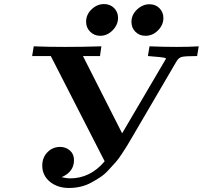

<svg xmlns="http://www.w3.org/2000/svg" viewBox="-20 -914 998 945"><path d="M138.2 -638.2 146 -686Q214.8 -683.1 297.9 -683.1Q388.7 -683.1 479 -686L472.2 -638.2H388.2L581.1 -257.8L796.9 -625L795.9 -626V-627.9Q782.7 -632.8 708 -638.2L715.8 -686Q783.7 -683.1 851.1 -683.1Q910.2 -683.1 958 -686L950.2 -638.2Q889.2 -638.2 873.5 -633.5Q857.9 -628.9 848.1 -610.8L639.2 -253.9Q637.2 -251 624 -228Q610.8 -205.1 603.5 -193.6Q596.2 -182.1 579.6 -156.5Q563 -130.9 549.6 -116Q536.1 -101.1 515.6 -78.6Q495.1 -56.2 474.6 -42.5Q454.1 -28.8 429.4 -15.4Q404.8 -2 377 4.6Q349.1 11.2 319.8 11.2Q262.7 11.2 225.3 -19.8Q188 -50.8 188 -99.1Q188 -138.2 213.4 -164.6Q238.8 -190.9 275.9 -190.9Q303.7 -190.9 324 -173.3Q344.2 -155.8 344.2 -126Q344.2 -67.9 283.2 -42Q308.1 -36.1 325.2 -36.1Q424.3 -36.1 495.1 -120.1L230 -638.2ZM403.8 -807.1Q403.8 -842.3 430.9 -868.2Q458 -894 492.2 -894Q522 -894 541.5 -874.5Q561 -855 561 -826.2Q561 -792 534.4 -764.9Q507.8 -737.8 473.1 -737.8Q444.3 -737.8 424.1 -757.6Q403.8 -777.3 403.8 -807.1ZM627 -806.2Q627 -841.3 654.5 -867.2Q682.1 -893.1 715.8 -893.1Q745.6 -893.1 764.9 -873.5Q784.2 -854 784.2 -825.2Q784.2 -791 757.6 -764.4Q731 -737.8 695.8 -737.8Q666 -737.8 646.5 -757.6Q627 -777.3 627 -806.2Z"/></svg>

Font: CMU Serif Extra
Style: BoldSlanted
Weight: 700
Italic angle: -9.46001°
Version: Version 0.7.0